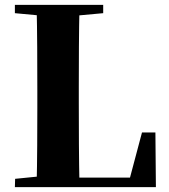

<svg xmlns="http://www.w3.org/2000/svg" viewBox="-20 -767 691 787"><path d="M41 0 42 -34 202 -50H219L218 0ZM130 0Q132 -86 132.5 -170.5Q133 -255 133 -324V-395Q133 -484 132.5 -572Q132 -660 130 -747H306Q304 -661 303.5 -574.5Q303 -488 303 -411V-346Q303 -263 303.5 -175.5Q304 -88 306 0ZM218 0 219 -39H588L503 -2L562 -224H617L619 0ZM41 -713V-747H403V-713L240 -698H202Z"/></svg>

Font: Noto Serif JP Black
Style: Regular
Weight: 900
Designer: Ryoko NISHIZUKA 西塚涼子 (kana & ideographs); Frank Grießhammer (Latin, Greek & Cyrillic); Wenlong ZHANG 张文龙 (bopomofo); San
Foundry: Adobe
Version: Version 2.003-H1;hotconv 1.1.1;makeotfexe 2.6.0